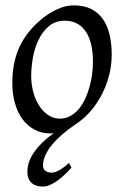

<svg xmlns="http://www.w3.org/2000/svg" viewBox="-20 -477 462 715"><path d="M326.2 -246.1Q326.2 -320.8 298.8 -360.4Q271.5 -399.9 221.2 -399.9Q186 -399.9 162.1 -379.6Q138.2 -359.4 123.5 -328.6Q108.9 -297.9 102.5 -262Q96.2 -226.1 96.2 -194.8Q96.2 -162.1 104.2 -133.1Q112.3 -104 126.7 -82.3Q141.1 -60.5 160.4 -47.9Q179.7 -35.2 202.1 -35.2Q224.6 -35.2 242.4 -45.2Q260.3 -55.2 274.2 -72Q288.1 -88.9 297.9 -110.6Q307.6 -132.3 314 -155.8Q320.3 -179.2 323.2 -202.6Q326.2 -226.1 326.2 -246.1ZM396 -272.9Q396 -240.2 388.7 -206.8Q381.3 -173.3 367.2 -141.8Q353 -110.4 332.3 -81.8Q311.5 -53.2 284.2 -30.8Q271.5 -20.5 257.3 -11.2Q243.2 -2 228.5 5.1Q213.9 12.2 198.7 16.1Q183.6 20 168.9 20Q134.8 20 108.2 5.6Q81.5 -8.8 63.2 -33.9Q44.9 -59.1 35.4 -93.5Q25.9 -127.9 25.9 -168Q25.9 -203.1 31.7 -235.6Q37.6 -268.1 50.8 -298.3Q64 -328.6 85.9 -356.4Q107.9 -384.3 140.1 -410.2Q165 -429.7 194.8 -443.4Q224.6 -457 254.9 -457Q293 -457 319.8 -443.4Q346.7 -429.7 363.5 -405.3Q380.4 -380.9 388.2 -347.2Q396 -313.5 396 -272.9ZM246.1 147Q234.9 160.2 221.4 172.9Q208 185.5 194.1 195.6Q180.2 205.6 166.3 211.7Q152.3 217.8 140.1 217.8Q128.9 217.8 118.4 215.1Q107.9 212.4 99.9 206.1Q91.8 199.7 86.9 189Q82 178.2 82 162.1Q82 133.8 95.7 108.4Q109.4 83 130.9 60.8Q152.3 38.6 178.7 20.3Q205.1 2 230.5 -12.2L254.9 -9.3Q234.9 3.9 214.4 21.2Q193.8 38.6 177.2 57.9Q160.6 77.1 150.4 98.1Q140.1 119.1 140.1 140.1Q140.1 152.8 149.4 159.4Q158.7 166 172.9 166Q183.6 166 200 157.2Q216.3 148.4 236.8 129.9L246.1 147Z"/></svg>

Font: Gentium
Style: Italic
Weight: 400
Italic angle: -7°
Designer: J. Victor Gaultney
Version: Version 1.02; 2005; OFL release